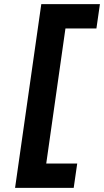

<svg xmlns="http://www.w3.org/2000/svg" viewBox="-20 -720 504 930"><path d="M53 190 180 -700H464L447 -582H297L204 72H354L337 190Z"/></svg>

Font: Lexend SemBd
Style: Italic
Weight: 600
Italic angle: -8.13011°
Designer: Bonnie Shaver-Troup, Thomas Jockin
Foundry: Lexend
Version: Version 1.007